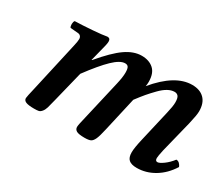

<svg xmlns="http://www.w3.org/2000/svg" viewBox="-83 -647 1008 864"><g transform="rotate(30 421.0 -214.5)"><path d="M262.2 -318.8 259.8 -310.1H262.2Q320.3 -379.4 363 -409.2Q405.8 -439 446.8 -439Q485.4 -439 508.8 -418Q532.2 -397 532.2 -352.1Q532.2 -339.8 529.8 -329.1Q621.1 -439 709 -439Q749.5 -439 772.2 -416.5Q794.9 -394 794.9 -351.1Q794.9 -331.5 783.2 -282.2L742.2 -117.2Q734.9 -83.5 734.9 -74.2Q734.9 -59.1 746.1 -59.1Q756.3 -59.1 776.9 -74Q797.4 -88.9 814.9 -111.8Q824.7 -111.8 831.8 -104.5Q838.9 -97.2 841.8 -88.9Q812 -41.5 769 -15.9Q726.1 9.8 678.2 9.8Q650.4 9.8 637.2 -1.5Q624 -12.7 624 -40Q624 -63.5 636.2 -115.2L672.9 -273.9Q682.1 -312 682.1 -332Q682.1 -355.5 675 -363.8Q668 -372.1 655.8 -372.1Q639.2 -372.1 621.1 -362.1Q603 -352.1 583.3 -331.8Q563.5 -311.5 548.3 -293.7Q533.2 -275.9 512.2 -248L472.2 -71.8Q463.4 -32.2 456.1 -16.1Q448.7 0 439 4.9Q429.2 9.8 407.2 9.8Q376.5 9.8 365.2 3.2Q354 -3.4 354 -16.1Q354 -26.9 365.2 -71.8L412.1 -274.9Q420.9 -312.5 420.9 -335.9Q420.9 -356 416 -364Q411.1 -372.1 398.9 -372.1Q373.5 -372.1 336.9 -336.9Q300.3 -301.8 247.1 -230L208 -71.8Q200.7 -41 196.3 -26.4Q191.9 -11.7 184.3 -2.7Q176.8 6.3 168.9 8.1Q161.1 9.8 145 9.8Q115.7 9.8 102.8 4.4Q89.8 -1 89.8 -13.2Q89.8 -20 102.1 -71.8L159.2 -326.2Q165 -350.6 165 -362.8Q165 -371.6 159.9 -377.4Q154.8 -383.3 146 -383.8L106 -387.2Q101.6 -393.6 101.8 -405.3Q102.1 -417 106.9 -422.9Q144 -423.8 195.8 -427.7Q247.6 -431.6 270 -436Q285.2 -436 285.2 -418.9Q285.2 -411.6 282.2 -398.4Q279.3 -385.3 272.7 -360.4Q266.1 -335.4 262.2 -318.8Z"/></g></svg>

Font: Common Serif SemiBold
Style: Italic
Weight: 600
Italic angle: -12°
Designer: Philipp H. Poll, Khaled Hosny
Foundry: Stefan Peev, Context Ltd.
Version: Version 1.026